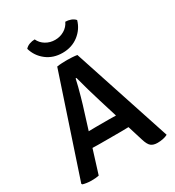

<svg xmlns="http://www.w3.org/2000/svg" viewBox="-210 -1012 1038 1140"><g transform="rotate(-30 309.0 -441.5)"><path d="M241.5 -683Q255.5 -685.5 275.8 -686.5Q296 -687.5 311.5 -687.5Q325.5 -687.5 345.8 -686.2Q366 -685 379.5 -682.5L601.5 -7.5Q588.5 0 569.2 3.8Q550 7.5 532 7.5Q503 7.5 487.2 -5.5Q471.5 -18.5 460 -57L360 -380Q346.5 -423 332 -474Q317.5 -525 306.5 -567.5H301Q296 -543.5 288.5 -514.8Q281 -486 273.2 -458.5Q265.5 -431 259.5 -411L131 1Q119.5 3.5 106.2 4.5Q93 5.5 79 5.5Q64 5.5 48.2 3.2Q32.5 1 21 -2.5L17 -8.5ZM234.5 -159Q229.5 -159 216.5 -159.2Q203.5 -159.5 190.2 -159.8Q177 -160 172 -160H113.5L150.5 -256.5H202Q207.5 -256.5 219 -256.8Q230.5 -257 242.2 -257.2Q254 -257.5 259 -257.5H352Q357 -257.5 369 -257.2Q381 -257 393 -256.8Q405 -256.5 410.5 -256.5H463.5L495 -160H436.5Q431 -160 417.8 -159.8Q404.5 -159.5 391.5 -159.2Q378.5 -159 373.5 -159ZM482 -863Q466.5 -808 420.5 -772.5Q374.5 -737 311 -737Q247 -737 201.2 -772.5Q155.5 -808 140 -863Q151 -876 169.2 -882.8Q187.5 -889.5 206 -889.5Q219.5 -860 248 -843Q276.5 -826 311 -826Q345.5 -826 374 -843Q402.5 -860 416 -889.5Q434.5 -889.5 452.8 -882.8Q471 -876 482 -863Z"/></g></svg>

Font: Signika Medium
Style: Regular
Weight: 500
Designer: Anna Giedry
Foundry: Anna Giedry
Version: Version 2.000